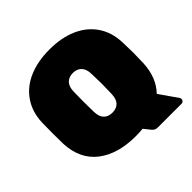

<svg xmlns="http://www.w3.org/2000/svg" viewBox="-194 -887 1129 1129"><g transform="rotate(-45 371.0 -322.5)"><path d="M632 -79 711 34Q714 40 714 43V46Q714 54 708 59.5Q702 65 694 65H498Q482 65 472.5 58.5Q463 52 456 42L428 7Q401 10 370 10Q220 10 131 -59Q42 -128 36 -260Q35 -287 35 -347Q35 -408 36 -436Q39 -522 81.5 -584Q124 -646 198 -678Q272 -710 370 -710Q468 -710 542 -678Q616 -646 658.5 -584Q701 -522 704 -436Q706 -380 706 -347Q706 -314 704 -260Q698 -147 632 -79ZM444 -266Q446 -324 446 -351Q446 -380 444 -434Q443 -475 423 -495Q403 -515 370 -515Q337 -515 317 -495Q297 -475 296 -434Q295 -407 295 -351Q295 -295 296 -266Q297 -225 316.5 -205Q336 -185 370 -185Q404 -185 423.5 -205Q443 -225 444 -266Z"/></g></svg>

Font: Rubik
Style: Regular
Weight: 900
Designer: Hubert & Fischer
Foundry: Hubert & Fischer
Version: Version 1.100